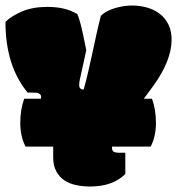

<svg xmlns="http://www.w3.org/2000/svg" viewBox="-43 -659 636 689"><path d="M406.7 -110.8V-34.7Q361.8 10.3 280.3 10.3Q253.4 10.3 229.5 5.1Q205.6 0 187.5 -12.2Q169.4 -24.4 158.7 -44.7Q147.9 -64.9 147.9 -95.2V-132.8H48.8Q29.8 -168.9 29.8 -217.8Q29.8 -266.1 43.9 -304.7H104Q104.5 -305.7 104.5 -311.5Q104.5 -317.4 100.1 -321.3Q95.7 -325.2 90.3 -325.9Q85 -326.7 75.7 -326.7H56.2Q-23.4 -422.9 -23.4 -580.6Q0 -603 37.8 -618.7Q75.7 -634.3 127.4 -634.3Q192.4 -634.3 234.4 -608.4Q238.3 -599.6 241.5 -589.1Q244.6 -578.6 248 -566.4Q251 -554.2 255.6 -532.5Q260.3 -510.7 266.6 -479Q264.6 -470.7 260 -448.5Q255.4 -426.3 247.1 -389.6Q245.6 -381.3 243.4 -373Q241.2 -364.7 241.2 -353.5Q241.2 -337.9 257.3 -337.9Q270 -379.9 302.7 -534.2Q305.2 -546.4 309.3 -563.2Q313.5 -580.1 318.8 -602.1Q328.6 -611.8 342.3 -618.9Q356 -626 371.3 -630.4Q386.7 -634.8 402.1 -637Q417.5 -639.2 430.7 -639.2Q459.5 -639.2 485.1 -631.8Q510.7 -624.5 530.3 -609.4Q549.8 -594.2 561.3 -571.3Q572.8 -548.3 572.8 -517.1Q572.8 -443.4 509.8 -354.5L473.1 -304.7H502.4Q516.6 -266.1 516.6 -217.8Q516.6 -168.9 497.6 -132.8H358.9V-128.4Q358.9 -118.2 365 -114.5Q371.1 -110.8 387.2 -110.8Z"/></svg>

Font: Modak sl
Style: Regular
Weight: 400
Designer: Sarang Kulkarni, Maithili Shingre, Noopur Datye
Foundry: Ek Type
Version: Version 1.036;PS Version 1.000;hotconv 1.0.79;makeotf.lib2.5